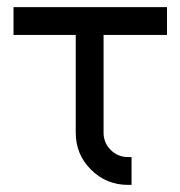

<svg xmlns="http://www.w3.org/2000/svg" viewBox="-20 -520 507 540"><path d="M18 -500V-421.7H193V-147Q193 -85.8 235.5 -43.3Q278.9 0 340 0H350V-78.3H340Q311.3 -78.3 291.3 -98.4Q271.3 -118.4 271.3 -147V-421.7H449.7V-500Z"/></svg>

Font: Unageo Variable
Style: Regular
Weight: 300
Designer: Richard Sepsi
Foundry: Richard Sepsi
Version: Version 2.200